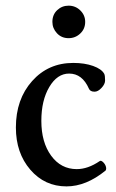

<svg xmlns="http://www.w3.org/2000/svg" viewBox="-20 -647 411 678"><path d="M222.2 -512.2Q197.3 -512.2 181.2 -529.5Q165 -546.9 165 -569.8Q165 -595.2 181.9 -611.1Q198.7 -627 222.2 -627Q246.6 -627 263.7 -610.1Q280.8 -593.3 280.8 -569.8Q280.8 -544.9 263.4 -528.6Q246.1 -512.2 222.2 -512.2ZM214.8 11.2Q137.7 11.2 86.9 -47.9Q36.1 -106.9 36.1 -196.8Q36.1 -296.4 93.3 -360.6Q150.4 -424.8 238.8 -424.8Q278.8 -424.8 308.8 -414.1Q338.9 -403.3 348.1 -386.2Q351.1 -380.4 351.1 -362.8Q351.1 -350.1 338.6 -336.7Q326.2 -323.2 314 -323.2Q298.3 -323.2 293.9 -334Q270.5 -387.2 224.1 -387.2Q182.1 -387.2 154.1 -339.8Q126 -292.5 126 -220.2Q126 -144.5 160.6 -97.2Q195.3 -49.8 251 -49.8Q290.5 -49.8 332 -78.1Q336.4 -81.5 343.8 -74.7Q351.1 -67.9 353.8 -59.1Q356.4 -50.3 353 -44.9Q284.2 11.2 214.8 11.2Z"/></svg>

Font: Junicode SmCond Medium
Style: Regular
Weight: 500
Width: 4
Designer: Peter S. Baker
Version: Version 2.206